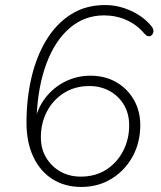

<svg xmlns="http://www.w3.org/2000/svg" viewBox="-20 -733 640 761"><path d="M303 8Q237 8 188 -23Q139 -54 112 -111.5Q85 -169 85 -247Q85 -339 104 -422.5Q123 -506 162 -571.5Q201 -637 259.5 -675Q318 -713 397 -713Q450 -713 500.5 -689.5Q551 -666 582 -627Q587 -620 588 -613Q589 -606 586 -600Q583 -594 578 -591Q573 -588 566 -590Q559 -592 552 -600Q523 -635 481.5 -653.5Q440 -672 392 -672Q315 -672 256.5 -622Q198 -572 164 -481Q130 -390 125 -267L124 -241H116Q126 -301 159 -344Q192 -387 239 -410Q286 -433 338 -433Q396 -433 440.5 -407.5Q485 -382 510.5 -337.5Q536 -293 536 -237Q536 -168 505.5 -112.5Q475 -57 422 -24.5Q369 8 303 8ZM300 -33Q358 -33 401 -60.5Q444 -88 468 -134.5Q492 -181 492 -236Q492 -282 471.5 -317Q451 -352 415 -372Q379 -392 334 -392Q277 -392 233.5 -364.5Q190 -337 166 -291Q142 -245 142 -189Q142 -143 163 -108Q184 -73 219.5 -53Q255 -33 300 -33Z"/></svg>

Font: Nunito ExtraLight
Style: Italic
Weight: 200
Italic angle: -9°
Designer: Vernon Adams
Foundry: Vernon Adams
Version: Version 3.602